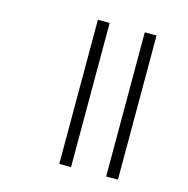

<svg xmlns="http://www.w3.org/2000/svg" viewBox="-103 -798 881 898"><g transform="rotate(15 337.0 -349.0)"><path d="M262 -698H319V0H262ZM489 -698H546V0H489Z"/></g></svg>

Font: IBM Plex Sans Devanagari Light
Style: Regular
Weight: 300
Designer: Mike Abbink, Paul van der Laan, Pieter van Rosmalen, Erin McLaughlin
Foundry: Bold Monday
Version: Version 1.1